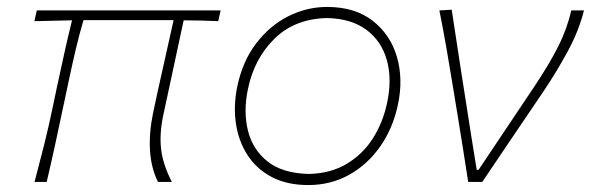

<svg xmlns="http://www.w3.org/2000/svg" viewBox="-20 -524 1702 553"><path d="M79.5 0Q94.5 -56.5 107.8 -109.5Q121 -162.5 133.5 -223L143.5 -271Q155 -324 165.5 -371.8Q176 -419.5 187.5 -465.5L79 -463L86 -494H615.5L608.5 -463Q584 -464 559 -464.8Q534 -465.5 509 -465.5L450 -191Q439 -138.5 444 -94.5Q449 -50.5 475 0H435Q415 -40.5 412 -91.2Q409 -142 421 -199Q433 -256.5 447.2 -319Q461.5 -381.5 480 -466Q459.5 -466 439 -466Q418.5 -466 398.5 -466H220.5Q208 -423.5 198 -381Q188 -338.5 177.5 -289L163.5 -223Q151 -163 139.2 -109.2Q127.5 -55.5 114.5 0Z M868 9Q806.5 9 762.5 -14.2Q718.5 -37.5 692.8 -77.5Q667 -117.5 659.5 -168Q652 -218.5 663 -273Q678 -346.5 717.2 -398.2Q756.5 -450 810 -477Q863.5 -504 922 -504Q1002 -504 1053 -464.5Q1104 -425 1123 -360.8Q1142 -296.5 1126 -222Q1111.5 -154 1075 -102Q1038.5 -50 985.5 -20.5Q932.5 9 868 9ZM870 -23Q932.5 -24.5 978.5 -52Q1024.5 -79.5 1053.8 -125.2Q1083 -171 1095 -228Q1109.5 -296 1094.2 -350.8Q1079 -405.5 1035.5 -438Q992 -470.5 922 -472Q829 -470 770.5 -412.5Q712 -355 694 -267Q680.5 -202.5 694.2 -147.5Q708 -92.5 751.2 -58.5Q794.5 -24.5 870 -23Z M1328.5 0Q1321.5 -46 1313.8 -94.2Q1306 -142.5 1299 -186L1284.5 -274.5Q1275.5 -329.5 1266 -384.5Q1256.5 -439.5 1245.5 -494L1281 -496Q1292.5 -419 1307.5 -322.8Q1322.5 -226.5 1336.5 -137.5L1353 -35H1358.5L1521.5 -278.5Q1562 -339.5 1587.2 -389Q1612.5 -438.5 1625.5 -494H1662Q1647 -434.5 1615 -375.8Q1583 -317 1547.5 -264Q1503 -198 1458.2 -132.2Q1413.5 -66.5 1369 0Z"/></svg>

Font: Commissioner Flair Thin
Style: Italic
Weight: 100
Italic angle: -12°
Designer: Kostas Bartsokas
Foundry: Kostas Bartsokas
Version: Version 1.000; ttfautohint (v1.8.3)